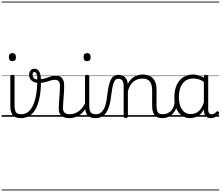

<svg xmlns="http://www.w3.org/2000/svg" viewBox="-20 -1435 2714 2360"><path d="M237 17Q199 17 173.5 6.5Q148 -4 133.5 -24Q119 -44 113 -72.5Q107 -101 107 -137V-496Q107 -506 113 -510.5Q119 -515 132 -515Q146 -515 152.5 -510.5Q159 -506 159 -496V-137Q159 -82 175.5 -56.5Q192 -31 243 -31Q252 -31 256.5 -23.5Q261 -16 260.5 -7Q260 2 254.5 9.5Q249 17 237 17ZM133 -683Q111 -683 100 -695.5Q89 -708 89 -732Q89 -757 100 -769.5Q111 -782 133 -782Q154 -782 165 -769.5Q176 -757 176 -732Q177 -707 165.5 -695Q154 -683 133 -683ZM0 895H300V905H0ZM0 -20H300V0H0ZM0 -505H300V-500H0ZM0 -1415H300V-1405H0Z M238 17Q225 17 219.5 9.5Q214 2 215.5 -7Q217 -16 224.5 -23.5Q232 -31 244 -31Q283 -31 317 -53.5Q351 -76 378 -125Q405 -174 421 -253.5Q437 -333 439 -447Q439 -453 446 -456Q453 -459 461.5 -458Q470 -457 477 -452.5Q484 -448 484 -438Q483 -312 464 -225Q445 -138 412 -84.5Q379 -31 334.5 -7Q290 17 238 17ZM300 895H325V905H300ZM300 -20H325V0H300ZM300 -505H325V-500H300ZM300 -1415H325V-1405H300Z M829 17Q804 17 781 11Q758 5 740 -8.5Q722 -22 712 -43.5Q702 -65 702 -95Q702 -123 704.5 -158Q707 -193 709.5 -231.5Q712 -270 714.5 -306.5Q717 -343 717 -374Q717 -419 701.5 -436.5Q686 -454 655 -454Q632 -454 611 -448Q590 -442 567.5 -434.5Q545 -427 518 -421.5Q491 -416 455 -416Q420 -416 393.5 -428.5Q367 -441 352.5 -463.5Q338 -486 338 -517Q338 -547 355 -568.5Q372 -590 403 -590Q433 -590 451 -570Q469 -550 476 -520.5Q483 -491 483 -462Q505 -462 526.5 -468.5Q548 -475 569.5 -483.5Q591 -492 614.5 -498Q638 -504 664 -504Q700 -504 723 -491Q746 -478 757.5 -449.5Q769 -421 769 -376Q769 -345 766.5 -308.5Q764 -272 761.5 -235Q759 -198 756.5 -165Q754 -132 754 -108Q754 -68 775 -49.5Q796 -31 835 -31Q846 -31 851 -23.5Q856 -16 855.5 -7Q855 2 848.5 9.5Q842 17 829 17ZM440 -459Q440 -479 436.5 -500Q433 -521 425 -535.5Q417 -550 404 -550Q391 -550 385.5 -541.5Q380 -533 380 -518Q380 -494 395 -476.5Q410 -459 440 -459ZM325 895H893V905H325ZM325 -20H893V0H325ZM325 -505H893V-500H325ZM325 -1415H893V-1405H325Z M828 17Q817 17 811.5 9.5Q806 2 806.5 -7Q807 -16 814 -23.5Q821 -31 834 -31Q871 -31 902 -43Q933 -55 957 -75Q981 -95 999 -120Q1017 -145 1027 -172Q1031 -183 1040 -182.5Q1049 -182 1055 -174.5Q1061 -167 1058 -157Q1047 -124 1027 -93Q1007 -62 978.5 -37Q950 -12 912 2.5Q874 17 828 17ZM893 895V905ZM893 -20V0ZM893 -505V-500ZM893 -1415V-1405Z M1155 17Q1117 17 1091.5 6.5Q1066 -4 1051.5 -24Q1037 -44 1031 -72.5Q1025 -101 1025 -137V-496Q1025 -506 1031 -510.5Q1037 -515 1050 -515Q1064 -515 1070.5 -510.5Q1077 -506 1077 -496V-137Q1077 -82 1093.5 -56.5Q1110 -31 1161 -31Q1170 -31 1174.5 -23.5Q1179 -16 1178.5 -7Q1178 2 1172.5 9.5Q1167 17 1155 17ZM1051 -683Q1029 -683 1018 -695.5Q1007 -708 1007 -732Q1007 -757 1018 -769.5Q1029 -782 1051 -782Q1072 -782 1083 -769.5Q1094 -757 1094 -732Q1095 -707 1083.5 -695Q1072 -683 1051 -683ZM893 895H1218V905H893ZM893 -20H1218V0H893ZM893 -505H1218V-500H893ZM893 -1415H1218V-1405H893Z M1153 17Q1144 17 1139.5 9.5Q1135 2 1135.5 -7Q1136 -16 1142 -23.5Q1148 -31 1159 -31Q1190 -31 1212.5 -45.5Q1235 -60 1252 -87.5Q1269 -115 1279.5 -155Q1290 -195 1296 -247Q1304 -318 1314.5 -369Q1325 -420 1340.5 -452Q1356 -484 1378.5 -499.5Q1401 -515 1434 -515Q1443 -515 1447.5 -508Q1452 -501 1451.5 -491.5Q1451 -482 1446 -474.5Q1441 -467 1432 -467Q1414 -467 1401 -455.5Q1388 -444 1378 -419Q1368 -394 1360.5 -354Q1353 -314 1346 -257Q1339 -186 1323.5 -134.5Q1308 -83 1284 -49Q1260 -15 1227.5 1Q1195 17 1153 17ZM1218 895H1318V905H1218ZM1218 -20H1318V0H1218ZM1218 -505H1318V-500H1218ZM1218 -1415H1318V-1405H1218Z M1977 17Q1940 17 1915.5 6.5Q1891 -4 1877 -24Q1863 -44 1856.5 -72.5Q1850 -101 1850 -137V-326Q1850 -371 1838 -403Q1826 -435 1799.5 -452Q1773 -469 1730 -469Q1703 -469 1675.5 -461Q1648 -453 1624.5 -435Q1601 -417 1582.5 -387.5Q1564 -358 1552 -314V-4Q1552 6 1545.5 10.5Q1539 15 1525 15Q1512 15 1506 10.5Q1500 6 1500 -4V-374Q1500 -424 1483 -445.5Q1466 -467 1432 -467Q1421 -467 1415.5 -474.5Q1410 -482 1410.5 -491.5Q1411 -501 1417 -508Q1423 -515 1434 -515Q1462 -515 1482.5 -507Q1503 -499 1517.5 -484.5Q1532 -470 1540 -450Q1548 -430 1550 -405V-401Q1566 -435 1587 -457.5Q1608 -480 1633 -493.5Q1658 -507 1684.5 -513Q1711 -519 1737 -519Q1785 -519 1822.5 -500Q1860 -481 1882 -440.5Q1904 -400 1904 -334V-137Q1904 -82 1919.5 -56.5Q1935 -31 1983 -31Q1992 -31 1997 -23.5Q2002 -16 2001.5 -7Q2001 2 1995 9.5Q1989 17 1977 17ZM1318 895H2039V905H1318ZM1318 -20H2039V0H1318ZM1318 -505H2039V-500H1318ZM1318 -1415H2039V-1405H1318Z M1974 17Q1963 17 1957.5 9.5Q1952 2 1952.5 -7Q1953 -16 1960 -23.5Q1967 -31 1980 -31Q2013 -31 2039.5 -43Q2066 -55 2085 -76Q2104 -97 2114.5 -125Q2125 -153 2126 -186Q2127 -198 2136 -201.5Q2145 -205 2153.5 -201.5Q2162 -198 2161 -186Q2160 -142 2145.5 -104.5Q2131 -67 2106.5 -40Q2082 -13 2048 2Q2014 17 1974 17ZM2039 895V905ZM2039 -20V0ZM2039 -505V-500ZM2039 -1415V-1405Z M2317 17Q2262 17 2218 -12Q2174 -41 2148.5 -98Q2123 -155 2123 -238Q2123 -288 2132.5 -331Q2142 -374 2161 -408.5Q2180 -443 2208 -467.5Q2236 -492 2272.5 -505.5Q2309 -519 2353 -519Q2387 -519 2420 -509Q2453 -499 2486 -479V-495Q2486 -506 2492.5 -510.5Q2499 -515 2513 -515Q2527 -515 2533 -510.5Q2539 -506 2539 -496V-91Q2539 -70 2543.5 -56.5Q2548 -43 2558 -36.5Q2568 -30 2583 -30Q2593 -30 2602.5 -33.5Q2612 -37 2621.5 -44.5Q2631 -52 2642 -63Q2647 -69 2653.5 -68.5Q2660 -68 2666 -61Q2673 -55 2674 -48Q2675 -41 2671 -34Q2660 -19 2644 -7.5Q2628 4 2610 10.5Q2592 17 2574 17Q2553 17 2537.5 11.5Q2522 6 2510.5 -5.5Q2499 -17 2493.5 -33.5Q2488 -50 2487 -72Q2487 -76 2486.5 -81.5Q2486 -87 2486 -92Q2463 -47 2434 -23.5Q2405 0 2374.5 8.5Q2344 17 2317 17ZM2179 -242Q2179 -180 2195.5 -133Q2212 -86 2244.5 -59.5Q2277 -33 2326 -33Q2358 -33 2388.5 -46.5Q2419 -60 2444.5 -92.5Q2470 -125 2486 -181V-429Q2451 -453 2419 -461.5Q2387 -470 2354 -470Q2322 -470 2295 -460.5Q2268 -451 2246.5 -432Q2225 -413 2210 -385.5Q2195 -358 2187 -322Q2179 -286 2179 -242ZM2039 895H2674V905H2039ZM2039 -20H2674V0H2039ZM2039 -505H2674V-500H2039ZM2039 -1415H2674V-1405H2039Z"/></svg>

Font: Playwrite BE WAL Guides
Style: Regular
Weight: 400
Designer: Veronika Burian, José Scaglione
Foundry: TypeTogether
Version: Version 1.003